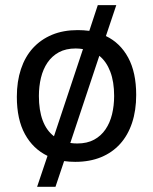

<svg xmlns="http://www.w3.org/2000/svg" viewBox="-20 -615 590 740"><path d="M356.9 -595.2 324.2 -496.1C308.9 -498 294.1 -499 279.8 -499C242.7 -499 209.6 -493 180.7 -481C151.7 -468.9 127.1 -451.8 106.9 -429.7C86.8 -407.6 71.4 -380.6 60.8 -348.9C50.2 -317.1 44.9 -281.6 44.9 -242.2C44.9 -183.9 55.3 -135.8 76.2 -97.9C97 -60 126 -32.1 163.1 -14.2L123 105H193.8L227.1 5.9C241 7.8 255.4 8.8 270 8.8C307.1 8.8 340.2 2.8 369.1 -9C398.1 -20.9 422.7 -38 442.9 -60.3C463.1 -82.6 478.4 -109.7 489 -141.6C499.6 -173.5 504.9 -209.3 504.9 -249C504.9 -307 494.6 -354.9 474.1 -392.8C453.6 -430.7 425 -458.5 388.2 -476.1L428.2 -595.2ZM251 -64 362.8 -399.9C381 -385.3 395.1 -364.9 405 -338.9C415 -312.8 419.9 -281.6 419.9 -245.1C419.9 -220.4 417.2 -196.9 411.9 -174.8C406.5 -152.7 398.1 -133.2 386.7 -116.5C375.3 -99.7 360.7 -86.4 342.8 -76.7C324.9 -66.9 303.2 -62 277.8 -62C273.9 -62 269.4 -62.2 264.4 -62.5C259.4 -62.8 254.9 -63.3 251 -64ZM299.8 -425.8 188 -89.8C168.8 -104.5 154.3 -124.8 144.5 -150.9C134.8 -176.9 129.9 -208.3 129.9 -245.1C129.9 -269.9 132.6 -293.3 137.9 -315.4C143.3 -337.6 151.7 -357 163.1 -373.8C174.5 -390.5 189.1 -403.8 207 -413.6C224.9 -423.3 246.6 -428.2 272 -428.2C276.5 -428.2 281.3 -428 286.4 -427.5C291.4 -427 295.9 -426.4 299.8 -425.8Z"/></svg>

Font: CodeNewRoman Nerd Font Mono
Style: Regular
Weight: 400
Monospace: yes
Designer: Sam Radian
Foundry: Code New Roman
Version: Version 2.00 November 29, 2014;Nerd Fonts 3.2.1